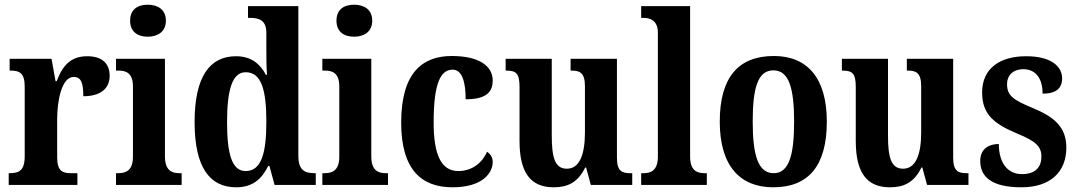

<svg xmlns="http://www.w3.org/2000/svg" viewBox="-20 -786 4581 816"><path d="M17 0H309V-50H281C247 -50 223 -58 223 -117V-281C223 -357 242 -459 293 -459C326 -459 334 -432 334 -377C404 -377 446 -407 446 -464C446 -514 416 -547 351 -547C281 -547 246 -508 221 -441H216L199 -536H21V-486H24C62 -486 85 -477 85 -418V-122C85 -59 59 -50 20 -50H17Z M608 -630C650 -630 685 -651 685 -698C685 -746 650 -766 608 -766C565 -766 533 -746 533 -698C533 -651 565 -630 608 -630ZM473 0H752V-50H742C710 -50 681 -62 681 -121V-536H473V-486H485C517 -486 545 -474 545 -419V-120C545 -62 516 -50 483 -50H473Z M984 10C1053 10 1093 -25 1120 -81H1125L1147 0H1322V-50H1316C1275 -50 1248 -63 1248 -124V-760H1034V-710H1042C1079 -710 1112 -702 1112 -646V-581C1112 -545 1112 -501 1115 -468H1110C1086 -514 1048 -547 983 -547C871 -547 807 -460 807 -267C807 -75 871 10 984 10ZM1024 -59C967 -59 945 -128 945 -267C945 -404 967 -479 1024 -479C1091 -479 1112 -404 1112 -268C1112 -133 1090 -59 1024 -59Z M1485 -630C1527 -630 1562 -651 1562 -698C1562 -746 1527 -766 1485 -766C1442 -766 1410 -746 1410 -698C1410 -651 1442 -630 1485 -630ZM1350 0H1629V-50H1619C1587 -50 1558 -62 1558 -121V-536H1350V-486H1362C1394 -486 1422 -474 1422 -419V-120C1422 -62 1393 -50 1360 -50H1350Z M1903 10C2030 10 2074 -50 2074 -98C2074 -117 2064 -132 2050 -141C2030 -95 1987 -59 1928 -59C1854 -59 1823 -130 1823 -266C1823 -439 1855 -490 1904 -490C1946 -490 1959 -432 1959 -364C2053 -364 2074 -400 2074 -444C2074 -503 2020 -548 1900 -548C1779 -548 1685 -481 1685 -265C1685 -63 1773 10 1903 10Z M2333 10C2392 10 2436 -10 2467 -74H2471L2491 0H2667V-50H2660C2626 -50 2602 -56 2602 -115V-536H2405V-486H2408C2442 -486 2466 -479 2466 -420V-224C2466 -131 2444 -69 2389 -69C2338 -69 2325 -117 2325 -210V-536H2129V-486H2131C2174 -486 2188 -474 2188 -416V-187C2188 -52 2235 10 2333 10Z M2705 0H2984V-50H2974C2941 -50 2913 -62 2913 -121V-760H2705V-710H2716C2739 -710 2776 -702 2776 -647V-121C2776 -62 2747 -50 2716 -50H2705Z M3266 10C3416 10 3494 -81 3494 -269C3494 -457 3409 -548 3269 -548C3118 -548 3039 -457 3039 -269C3039 -81 3125 10 3266 10ZM3268 -50C3202 -50 3179 -126 3179 -269C3179 -414 3201 -487 3267 -487C3332 -487 3355 -414 3355 -269C3355 -126 3333 -50 3268 -50Z M3762 10C3821 10 3865 -10 3896 -74H3900L3920 0H4096V-50H4089C4055 -50 4031 -56 4031 -115V-536H3834V-486H3837C3871 -486 3895 -479 3895 -420V-224C3895 -131 3873 -69 3818 -69C3767 -69 3754 -117 3754 -210V-536H3558V-486H3560C3603 -486 3617 -474 3617 -416V-187C3617 -52 3664 10 3762 10Z M4321 10C4444 10 4512 -55 4512 -159C4512 -249 4456 -291 4369 -327C4284 -362 4260 -381 4260 -428C4260 -469 4289 -492 4329 -492C4379 -492 4411 -456 4411 -388C4469 -388 4494 -411 4494 -453C4494 -502 4450 -547 4341 -547C4229 -547 4154 -495 4154 -393C4154 -301 4203 -260 4304 -218C4379 -187 4406 -165 4406 -121C4406 -77 4382 -46 4323 -46C4263 -46 4225 -93 4225 -174C4187 -174 4146 -157 4146 -102C4146 -34 4195 10 4321 10Z"/></svg>

Font: Noto Serif Tamil Condensed
Style: Bold
Weight: 700
Width: 3
Designer: Indian Type Foundry, Tom Grace, and the Monotype Design Team
Foundry: Monotype Imaging Inc.
Version: Version 2.004